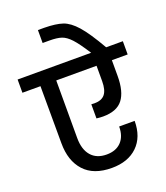

<svg xmlns="http://www.w3.org/2000/svg" viewBox="-194 -1103 1040 1200"><g transform="rotate(-20 326.0 -503.0)"><path d="M356 -437Q363 -436 377 -436Q425 -436 447 -463.5Q469 -491 469 -550V-652H201V-269Q201 -193 237 -151Q273 -109 340 -109Q402 -109 437 -145.5Q472 -182 472 -247H575Q575 -140 512.5 -79.5Q450 -19 342 -19Q221 -19 159 -87Q97 -155 97 -272L96 -652H-24V-740H465Q417 -815 386.5 -848Q356 -881 326.5 -891Q297 -901 246 -901H201V-987H244Q320 -986 364.5 -971Q409 -956 454.5 -904.5Q500 -853 565 -740H676V-652H571V-547Q571 -443 531 -391.5Q491 -340 400 -340Q380 -340 356 -343Z"/></g></svg>

Font: MSTAGE Medium
Style: Regular
Weight: 500
Designer: Ninad Kale (Devanagari), Jonny Pinhorn (Latin)
Foundry: Indian Type Foundry
Version: 4.004